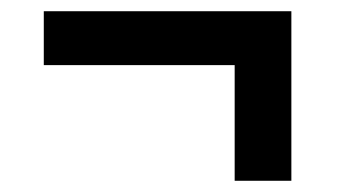

<svg xmlns="http://www.w3.org/2000/svg" viewBox="-20 -409 606 342"><path d="M499 -87H398V-293H58V-389H499Z"/></svg>

Font: Repo
Style: DemiBold
Weight: 600
Designer: Stefan Peev
Foundry: Context Ltd
Version: Version 001.000